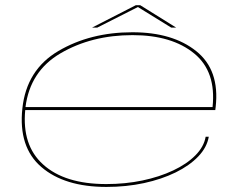

<svg xmlns="http://www.w3.org/2000/svg" viewBox="-20 -713 956 738"><path d="M389 5.5Q228 5.5 139 -71Q50 -147.5 66 -296.5Q82 -445 204.5 -517Q327 -589 489 -589Q643.5 -589 734.2 -516.5Q825 -444 809 -302Q808 -293 807.5 -290H77Q64 -154.5 145.5 -81Q228.5 -5.5 388.5 -5.5Q461.5 -5.5 527.2 -19.2Q593 -33 645.5 -57.8Q698 -82.5 731 -115.8Q764 -149 770.5 -187.5H782.5Q775.5 -146.5 742 -111.5Q708.5 -76.5 655 -50.2Q601.5 -24 533.5 -9.2Q465.5 5.5 389 5.5ZM78 -301.5H797Q811.5 -437.5 727 -507Q641 -578 489.5 -578Q332 -578 212.5 -508Q95.5 -439.5 78 -301.5ZM334 -607 502 -693H519L657 -607H638L510 -686L354 -607Z"/></svg>

Font: Anybody UltraExpanded Thin
Style: Italic
Weight: 100
Width: 9
Italic angle: -10°
Designer: Tyler Finck
Foundry: Etcetera Type Company
Version: Version 1.010; ttfautohint (v1.8.3) -l 8 -r 50 -G 200 -x 14 